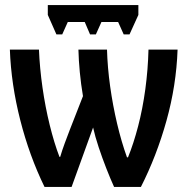

<svg xmlns="http://www.w3.org/2000/svg" viewBox="-20 -739 760 759"><path d="M682 -543Q677 -401 638 -261.5Q599 -122 537 0H431Q416 -33 400 -74Q384 -115 370 -157Q356 -199 348 -235L263 0H156Q96 -123 60 -264.5Q24 -406 19 -543H134Q137 -470 148 -393Q159 -316 176.5 -245Q194 -174 215 -119H218Q225 -143 236 -173Q247 -203 256 -226L308 -359Q300 -406 295.5 -453.5Q291 -501 290 -543H403Q405 -472 415.5 -397Q426 -322 443 -250Q460 -178 482 -117H486Q508 -171 526 -240Q544 -309 554.5 -386.5Q565 -464 567 -543ZM527 -719V-680L492 -603H469L447 -652H381L359 -603H336L315 -652H248L226 -603H203L169 -680V-719Z"/></svg>

Font: Avrile Sans Condensed SemiBold
Style: Regular
Weight: 600
Width: 3
Designer: Monotype Design Team
Foundry: Monotype Imaging Inc.
Version: Version 2.001;September 10, 2019;FontCreator 11.5.0.2425 64-